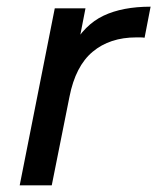

<svg xmlns="http://www.w3.org/2000/svg" viewBox="-20 -555 471 575"><path d="M39 0 144 -530H236L206 -376L196 -414Q233 -481 290 -508Q347 -535 431 -535L413 -442Q407 -443 401 -443Q395 -443 388 -443Q309 -443 257.5 -400Q206 -357 188 -265L135 0Z"/></svg>

Font: Montserrat Thin Medium
Style: Italic
Weight: 500
Italic angle: -11.3°
Version: Version 9.000